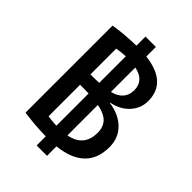

<svg xmlns="http://www.w3.org/2000/svg" viewBox="-257 -926 1123 1123"><g transform="rotate(45 304.0 -365.0)"><path d="M82 -4.9V-724.6Q162.1 -738.3 263.7 -740.2V-815.4H349.6V-736.3Q542 -713.9 542 -559.6Q542 -500 500.5 -454.6Q459 -409.2 391.6 -396.5V-393.6Q476.6 -380.9 524.4 -332Q572.3 -283.2 572.3 -210Q572.3 -17.6 349.6 6.8V85H263.7V9.8Q165 7.8 82 -4.9ZM192.4 -85Q221.7 -80.1 263.7 -78.1V-344.7L232.4 -345.7H192.4ZM192.4 -431.6H232.4L263.7 -432.6V-652.3Q229.5 -651.4 192.4 -644.5ZM349.6 -84Q463.9 -105.5 463.9 -219.7Q463.9 -267.6 437 -295.9Q410.2 -324.2 349.6 -335.9ZM349.6 -443.4Q439.5 -466.8 439.5 -546.9Q439.5 -627 349.6 -645.5Z"/></g></svg>

Font: GenEi M Gothic v2 Medium
Style: Regular
Weight: 500
Version: Version 2.0